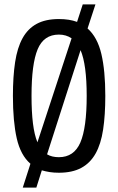

<svg xmlns="http://www.w3.org/2000/svg" viewBox="-20 -792 540 877"><path d="M146 65H84L119 -44Q74 -83 56.5 -160Q39 -237 39 -354Q39 -442 49 -508Q59 -574 83 -617.5Q107 -661 147.5 -683Q188 -705 249 -705Q297 -705 332 -692L358 -772H416L380 -662Q425 -622 443 -545.5Q461 -469 461 -354Q461 -266 451 -200Q441 -134 416.5 -90.5Q392 -47 351 -25Q310 -3 249 -3Q226 -3 207 -6Q188 -9 171 -14ZM249 -634Q180 -634 152 -567Q124 -500 124 -354Q124 -281 130.5 -228.5Q137 -176 151 -142L307 -617Q282 -634 249 -634ZM249 -74Q318 -74 347 -141Q376 -208 376 -354Q376 -497 348 -563L195 -87Q217 -74 249 -74Z"/></svg>

Font: D2Coding
Style: Regular
Weight: 400
Monospace: yes
Designer: Yong-Rak Park; Jeong-Hwan Yoon; Sang-Min Lee;
Foundry: NHN Corporation
Version: Version 1.3.2; Build 20180524